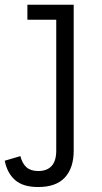

<svg xmlns="http://www.w3.org/2000/svg" viewBox="-80 -552 422 792"><path d="M33 -532.5H224V69.5Q224 140.5 187.8 180Q151.5 219.5 77.5 219.5Q15.5 219.5 -17.2 191.2Q-50 163 -60.5 111L4 92Q12 123 29.5 138.2Q47 153.5 78 153.5Q113.5 153.5 132.8 132.8Q152 112 152 69.5V-470.5H33Z"/></svg>

Font: Hepta Slab
Style: Regular
Weight: 400
Designer: Michael LaGattuta
Foundry: Michael LaGattuta
Version: Version 1.100